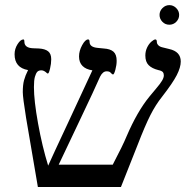

<svg xmlns="http://www.w3.org/2000/svg" viewBox="-20 -745 748 765"><path d="M700.2 -500Q700.2 -476.6 684.3 -445.6Q668.5 -414.6 626 -359.9Q600.1 -327.6 579.1 -286.1Q558.1 -244.6 528.8 -168.9L461.9 0H130.9L84 -274.9Q70.8 -356.9 70.8 -377.9Q70.8 -406.7 75.7 -425Q80.6 -443.4 91.8 -465.8Q38.1 -475.1 38.1 -528.8Q38.1 -550.3 50 -569.1Q62 -587.9 73.2 -587.9Q77.1 -587.9 77.1 -579.1Q77.1 -554.2 111.3 -552.7L135.3 -551.8Q159.7 -550.3 171.9 -540.5Q184.1 -530.8 184.1 -508.8Q184.1 -491.2 179.4 -471.7Q174.8 -452.1 170.9 -452.1Q168 -452.1 166.5 -454.1Q155.3 -464.8 145 -464.8Q133.8 -464.8 128.4 -458.7Q123 -452.6 119.1 -439Q115.2 -425.3 115.2 -397.9Q115.2 -344.2 131.6 -253.4Q147.9 -162.6 171.9 -85Q192.4 -130.9 249.5 -252.4L348.1 -464.8Q322.8 -468.3 308.8 -482.2Q294.9 -496.1 294.9 -520Q294.9 -542.5 307.4 -565.2Q319.8 -587.9 331.1 -587.9Q336.9 -587.9 336.9 -578.1Q336.9 -557.1 369.1 -554.2L393.1 -551.8Q419.4 -550.3 432.1 -539.1Q444.8 -527.8 444.8 -502.9Q444.8 -485.8 439.7 -467Q434.6 -448.2 430.2 -448.2Q427.7 -448.2 421.9 -454.1Q417.5 -460.9 404.8 -460.9Q389.6 -460.9 378.9 -439.9Q357.9 -391.6 296.4 -262.7L213.9 -88.9H429.2Q469.7 -166 484.9 -203.1Q526.9 -300.8 575.2 -359.9L601.6 -391.6Q618.7 -411.6 625.7 -423.6Q632.8 -435.5 632.8 -444.8Q632.8 -452.6 628.7 -457.8Q624.5 -462.9 610.8 -465.8Q585.4 -472.2 572.3 -485.4Q559.1 -498.5 559.1 -523.9Q559.1 -540.5 565.9 -555.2Q572.8 -569.8 583 -578.9Q593.3 -587.9 599.1 -587.9Q605 -587.9 605 -577.1Q605 -570.8 610.8 -564.7Q616.7 -558.6 627.9 -556.2L653.8 -549.8Q700.2 -539.6 700.2 -500ZM615.7 -685.5Q615.7 -701.2 627.4 -712.9Q639.2 -724.6 654.8 -724.6Q670.4 -724.6 682.1 -712.9Q693.8 -701.2 693.8 -685.5Q693.8 -669.9 682.4 -658.2Q670.9 -646.5 654.8 -646.5Q638.2 -646.5 627 -658.2Q615.7 -669.9 615.7 -685.5Z"/></svg>

Font: Times New Roman
Style: Regular
Weight: 400
Designer: Steve Matteson
Foundry: Ascender Corporation
Version: Version 2.00.3